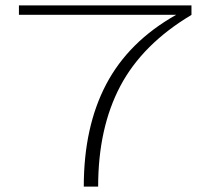

<svg xmlns="http://www.w3.org/2000/svg" viewBox="-20 -695 772 715"><path d="M292 0H345.5Q345.5 -218.5 428.2 -374.8Q511 -531 693 -639.5V-675H50.5V-640H635.5V-639.5Q459 -540 375.5 -381.2Q292 -222.5 292 0Z"/></svg>

Font: Anybody ExtraExpanded ExtraLight
Style: Regular
Weight: 250
Width: 8
Version: Version 1.113;gftools[0.9.25]